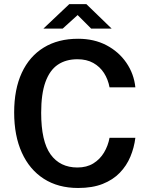

<svg xmlns="http://www.w3.org/2000/svg" viewBox="-20 -926 744 956"><path d="M369 10Q269.5 10 198.2 -35.8Q127 -81.5 88.8 -165.8Q50.5 -250 50.5 -366Q50.5 -481.5 88.5 -563.5Q126.5 -645.5 197.8 -689.2Q269 -733 369 -733Q448.5 -733 510 -700.8Q571.5 -668.5 609.2 -613.5Q647 -558.5 654 -491H525.5Q518 -531 497.8 -562.5Q477.5 -594 444.5 -612.5Q411.5 -631 365.5 -631Q308 -631 267.8 -603.8Q227.5 -576.5 206.2 -517.5Q185 -458.5 185 -364.5Q185 -222 232 -157Q279 -92 365.5 -92Q411.5 -92 444.5 -112.2Q477.5 -132.5 497.8 -166.2Q518 -200 525.5 -240H654Q648 -191 629.2 -146Q610.5 -101 576.5 -65.8Q542.5 -30.5 491.2 -10.2Q440 10 369 10ZM196 -783.5 325 -905.5H410L536 -783.5H434L366.5 -851L292 -783.5Z"/></svg>

Font: Public Sans Thin SemiBold
Style: Regular
Weight: 600
Version: Version 2.001